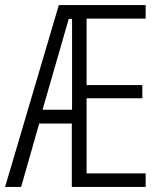

<svg xmlns="http://www.w3.org/2000/svg" viewBox="-21 -734 639 754"><path d="M551 0V-53H319V-348H538V-400H319V-661H551V-714H210L-1 0H62L133 -249H261V0ZM146 -303 249 -660H262V-303Z"/></svg>

Font: Noto Sans Bengali ExtraCondensed Light
Style: Regular
Weight: 300
Width: 2
Designer: Joana Ranito - Universal Thirst; Jelle Bosma - Monotype Design Team
Foundry: Universal Thirst ehf.
Version: Version 3.000